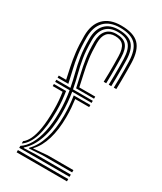

<svg xmlns="http://www.w3.org/2000/svg" viewBox="-202 -881 808 955"><g transform="rotate(30 202.5 -403.0)"><path d="M63.6 -25.8V-37.1Q89.1 -53.1 108 -86.1Q126.8 -119.1 137.2 -167.2Q147.6 -215.2 147.6 -275.8Q147.6 -312.5 144.7 -342.5Q141.9 -372.6 137.4 -399.2H54.3V-411.3H135Q127.1 -452.4 117.5 -489.5Q107.8 -526.6 101 -569.5Q94.1 -612.4 94.2 -670.5Q94.5 -724.5 121.7 -753.4Q149 -782.3 199.5 -782.3Q255.5 -782.3 280.6 -756.1Q305.7 -729.8 307.1 -669.5Q307.6 -649.7 307.7 -623.3Q307.9 -597 307.7 -569.9Q307.5 -542.8 306.7 -520.3H292.2Q293 -542.8 293.3 -569.9Q293.6 -596.9 293.4 -623.1Q293.3 -649.3 292.6 -669.1Q291.1 -723.2 269.5 -746.7Q247.9 -770.2 199.5 -770.2Q155.9 -770.2 132.4 -744.3Q109 -718.5 108.7 -670.3Q108.6 -611.5 115.6 -569.1Q122.6 -526.7 132.3 -489.9Q142.1 -453.2 149.9 -411.3H263.7V-399.2H152.3Q156.6 -372.7 159.4 -342.6Q162.1 -312.6 162.1 -275.8Q162.1 -190.7 141.5 -131.5Q120.9 -72.3 83.2 -39.3V-36L152.1 -38.7H352.6V-25.8ZM54.3 -423.4V-435.4H96.6Q89.5 -468.8 82.2 -502.6Q74.9 -536.4 70 -576.9Q65.1 -617.4 65.2 -670.6Q65.5 -736 100.3 -771.2Q135.1 -806.4 199.5 -806.4Q270.6 -806.4 302.4 -774.8Q334.1 -743.2 336.1 -670.2Q336.6 -650.4 336.7 -624Q336.9 -597.6 336.7 -570.4Q336.5 -543.1 335.7 -520.3H321.2Q322 -543.2 322.3 -570.4Q322.6 -597.6 322.4 -623.8Q322.3 -650.1 321.6 -669.9Q319.7 -736.6 291.3 -765.5Q262.9 -794.3 199.5 -794.3Q142.1 -794.3 111.1 -762.3Q80 -730.2 79.7 -670.6Q79.6 -614.8 85.4 -572.8Q91.2 -530.8 99.8 -495.3Q108.3 -459.7 116.1 -423.4ZM160.7 -423.4Q152.9 -461.9 144.1 -498.2Q135.3 -534.6 129.2 -575.8Q123.1 -617 123.2 -670.2Q123.5 -712.5 143.1 -735.3Q162.8 -758.1 199.5 -758.1Q240.1 -758.1 258.5 -737.3Q277 -716.5 278.1 -668.6Q278.6 -649 278.7 -622.9Q278.9 -596.8 278.7 -569.8Q278.5 -542.8 277.7 -520.3H263.2Q264 -543.1 264.3 -570Q264.6 -596.8 264.4 -622.8Q264.3 -648.7 263.6 -668.2Q262.6 -710 247.6 -728Q232.7 -746 199.5 -746Q137.8 -746 137.7 -670.2Q137.7 -619.8 143.2 -580.5Q148.7 -541.2 156.7 -506.5Q164.7 -471.9 172.2 -435.4H263.7V-423.4ZM63.6 -50.6V-64Q79.5 -75.4 91.9 -100.5Q104.4 -125.7 111.5 -168.6Q118.6 -211.5 118.6 -275.8Q118.6 -304.6 116.5 -328.9Q114.4 -353.1 111 -375.1H54.3V-387.1H124.2Q128 -362.6 130.6 -335.5Q133.1 -308.4 133.1 -275.8Q133.1 -184.6 115.5 -129.1Q97.9 -73.5 63.6 -50.6ZM106.9 -47.2 106.9 -51.6Q139.8 -83.5 158.2 -141.2Q176.6 -198.8 176.6 -275.8Q176.6 -308.4 174.3 -335.6Q172 -362.8 168.2 -387.2L263.7 -387.1V-375.1H183.4Q186.4 -353.3 188.3 -328.9Q190.3 -304.6 190.3 -275.8Q190.3 -203 173.7 -147.8Q157.1 -92.6 125.7 -60.2L125.5 -57.5L204.6 -64.4H352.6V-51.5H181.6ZM63.6 0V-12.9H352.6V0Z"/></g></svg>

Font: Big Shoulders Inline Thin
Style: Regular
Weight: 100
Designer: Patric King
Foundry: XO Type Co
Version: Version 2.002